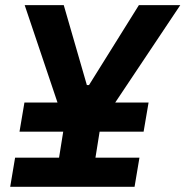

<svg xmlns="http://www.w3.org/2000/svg" viewBox="-20 -718 713 738"><path d="M19.2 0H497.2L516 -111.9H346.9L362.9 -212H532L551.1 -323.9H422.9L672.9 -698.2H513.8L322.1 -391H313.9L225.1 -698.2H74.9L201 -323.9H73.9L55 -212H223L207 -111.9H38Z"/></svg>

Font: Margiela Mono Italic Bold It
Style: Regular
Weight: 700
Designer: Mike Abbink, Paul van der Laan, Pieter van Rosmalen
Foundry: Bold Monday
Version: Version 2.003 2021